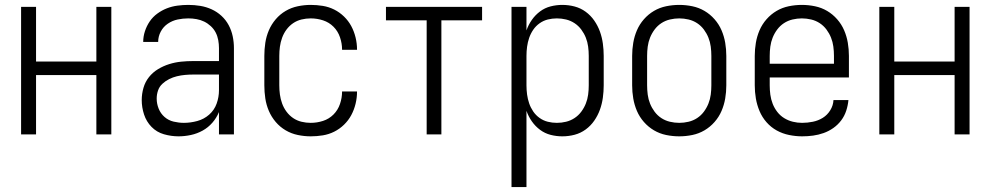

<svg xmlns="http://www.w3.org/2000/svg" viewBox="-20 -548 4040 783"><path d="M66 0V-520H127V-297H373V-520H434V0H373V-242H127V0Z M708 8Q678 8 648.5 -0.5Q619 -9 598 -30.5Q577 -52 567.5 -81Q558 -110 558 -140Q558 -165 565 -189.5Q572 -214 587.5 -233.5Q603 -253 624.5 -266Q646 -279 670 -286.5Q694 -294 718.5 -296.5Q743 -299 768 -299H873V-352Q873 -368 870 -384.5Q867 -401 859.5 -415.5Q852 -430 839.5 -441.5Q827 -453 812.5 -460Q798 -467 781.5 -470Q765 -473 748 -473Q726 -473 704.5 -468.5Q683 -464 664.5 -451.5Q646 -439 635.5 -419Q625 -399 625 -377H564Q564 -399 571 -420.5Q578 -442 590.5 -460.5Q603 -479 621.5 -492.5Q640 -506 660.5 -514Q681 -522 703.5 -525Q726 -528 748 -528Q773 -528 797 -524Q821 -520 843 -510Q865 -500 883 -483.5Q901 -467 912.5 -445.5Q924 -424 929 -400Q934 -376 934 -352V0H873V-91Q863 -67 846 -47.5Q829 -28 806.5 -15.5Q784 -3 758.5 2.5Q733 8 708 8ZM730 -47Q757 -47 784.5 -54.5Q812 -62 833 -80.5Q854 -99 863.5 -125.5Q873 -152 873 -180V-244H768Q752 -244 735 -242.5Q718 -241 701.5 -237Q685 -233 670 -225.5Q655 -218 642.5 -206.5Q630 -195 624.5 -179Q619 -163 619 -146Q619 -125 627 -105Q635 -85 651 -71Q667 -57 688 -52Q709 -47 730 -47Z M1247 8Q1221 8 1194.5 2.5Q1168 -3 1145 -16.5Q1122 -30 1104.5 -50.5Q1087 -71 1076.5 -95.5Q1066 -120 1062 -146.5Q1058 -173 1058 -200V-320Q1058 -347 1062 -373.5Q1066 -400 1076.5 -424.5Q1087 -449 1104.5 -469.5Q1122 -490 1145 -503.5Q1168 -517 1194.5 -522.5Q1221 -528 1247 -528Q1272 -528 1296.5 -524Q1321 -520 1343 -509Q1365 -498 1383 -480.5Q1401 -463 1412.5 -441.5Q1424 -420 1430 -395.5Q1436 -371 1436 -346Q1436 -346 1436 -345.5Q1436 -345 1436 -345H1375Q1375 -345 1375 -345.5Q1375 -346 1375 -346Q1375 -371 1366.5 -396Q1358 -421 1340 -439Q1322 -457 1297.5 -465Q1273 -473 1247 -473Q1228 -473 1209.5 -468.5Q1191 -464 1175.5 -453.5Q1160 -443 1148.5 -427.5Q1137 -412 1130.5 -394Q1124 -376 1121.5 -357.5Q1119 -339 1119 -320V-200Q1119 -181 1121.5 -162.5Q1124 -144 1130.5 -126Q1137 -108 1148.5 -92.5Q1160 -77 1175.5 -66.5Q1191 -56 1209.5 -51.5Q1228 -47 1247 -47Q1273 -47 1297.5 -55Q1322 -63 1340 -81Q1358 -99 1366.5 -124Q1375 -149 1375 -174Q1375 -174 1375 -174.5Q1375 -175 1375 -175H1436Q1436 -175 1436 -174.5Q1436 -174 1436 -174Q1436 -149 1430 -124.5Q1424 -100 1412.5 -78.5Q1401 -57 1383 -39.5Q1365 -22 1343 -11Q1321 0 1296.5 4Q1272 8 1247 8Z M1720 0V-465H1554V-520H1946V-465H1780V0Z M2066 215V-520H2127V-424Q2135 -447 2149 -467Q2163 -487 2182.5 -501.5Q2202 -516 2225.5 -522Q2249 -528 2273 -528Q2299 -528 2323.5 -521.5Q2348 -515 2368.5 -500Q2389 -485 2403.5 -464Q2418 -443 2426.5 -419.5Q2435 -396 2438.5 -370.5Q2442 -345 2442 -320V-200Q2442 -175 2438.5 -149.5Q2435 -124 2426.5 -100.5Q2418 -77 2403.5 -56Q2389 -35 2368.5 -20Q2348 -5 2323.5 1.5Q2299 8 2273 8Q2249 8 2225.5 2Q2202 -4 2182.5 -18.5Q2163 -33 2149 -53Q2135 -73 2127 -96V215ZM2251 -47Q2270 -47 2288.5 -51.5Q2307 -56 2323 -66.5Q2339 -77 2350.5 -92.5Q2362 -108 2369 -125.5Q2376 -143 2378.5 -162Q2381 -181 2381 -200V-320Q2381 -339 2378.5 -358Q2376 -377 2369 -394.5Q2362 -412 2350.5 -427.5Q2339 -443 2323 -453.5Q2307 -464 2288.5 -468.5Q2270 -473 2251 -473Q2232 -473 2214 -468.5Q2196 -464 2180.5 -453Q2165 -442 2154.5 -426.5Q2144 -411 2138 -393.5Q2132 -376 2129.5 -357.5Q2127 -339 2127 -320V-200Q2127 -181 2129.5 -162.5Q2132 -144 2138 -126.5Q2144 -109 2154.5 -93.5Q2165 -78 2180.5 -67Q2196 -56 2214 -51.5Q2232 -47 2251 -47Z M2750 8Q2723 8 2696.5 2.5Q2670 -3 2647 -16.5Q2624 -30 2606 -50.5Q2588 -71 2577.5 -95.5Q2567 -120 2562.5 -146.5Q2558 -173 2558 -200V-320Q2558 -347 2562.5 -373.5Q2567 -400 2577.5 -424.5Q2588 -449 2606 -469.5Q2624 -490 2647 -503.5Q2670 -517 2696.5 -522.5Q2723 -528 2750 -528Q2777 -528 2803.5 -522.5Q2830 -517 2853 -503.5Q2876 -490 2894 -469.5Q2912 -449 2922.5 -424.5Q2933 -400 2937.5 -373.5Q2942 -347 2942 -320V-200Q2942 -173 2937.5 -146.5Q2933 -120 2922.5 -95.5Q2912 -71 2894 -50.5Q2876 -30 2853 -16.5Q2830 -3 2803.5 2.5Q2777 8 2750 8ZM2750 -47Q2769 -47 2788 -51.5Q2807 -56 2823 -66.5Q2839 -77 2850.5 -92.5Q2862 -108 2869 -125.5Q2876 -143 2878.5 -162Q2881 -181 2881 -200V-320Q2881 -339 2878.5 -358Q2876 -377 2869 -394.5Q2862 -412 2850.5 -427.5Q2839 -443 2823 -453.5Q2807 -464 2788 -468.5Q2769 -473 2750 -473Q2731 -473 2712 -468.5Q2693 -464 2677 -453.5Q2661 -443 2649.5 -427.5Q2638 -412 2631 -394.5Q2624 -377 2621.5 -358Q2619 -339 2619 -320V-200Q2619 -181 2621.5 -162Q2624 -143 2631 -125.5Q2638 -108 2649.5 -92.5Q2661 -77 2677 -66.5Q2693 -56 2712 -51.5Q2731 -47 2750 -47Z M3251 8Q3225 8 3198 2.5Q3171 -3 3147.5 -16Q3124 -29 3106 -49.5Q3088 -70 3077.5 -95Q3067 -120 3062.5 -146.5Q3058 -173 3058 -200V-320Q3058 -347 3062.5 -373.5Q3067 -400 3077.5 -424.5Q3088 -449 3106 -469.5Q3124 -490 3147 -503.5Q3170 -517 3196.5 -522.5Q3223 -528 3250 -528Q3277 -528 3303.5 -522.5Q3330 -517 3353 -503.5Q3376 -490 3394 -469.5Q3412 -449 3422.5 -424.5Q3433 -400 3437.5 -373.5Q3442 -347 3442 -320V-232H3119V-200Q3119 -181 3121.5 -162Q3124 -143 3131 -125Q3138 -107 3150 -91.5Q3162 -76 3178.5 -66Q3195 -56 3213.5 -51.5Q3232 -47 3251 -47Q3273 -47 3295 -51.5Q3317 -56 3335.5 -67.5Q3354 -79 3366 -98.5Q3378 -118 3379 -140H3440Q3438 -118 3431 -96.5Q3424 -75 3410.5 -57Q3397 -39 3378.5 -26Q3360 -13 3339 -5.5Q3318 2 3296 5Q3274 8 3251 8ZM3119 -288H3381V-320Q3381 -339 3378.5 -358Q3376 -377 3369 -394.5Q3362 -412 3350.5 -427.5Q3339 -443 3323 -453.5Q3307 -464 3288 -468.5Q3269 -473 3250 -473Q3231 -473 3212 -468.5Q3193 -464 3177 -453.5Q3161 -443 3149.5 -427.5Q3138 -412 3131 -394.5Q3124 -377 3121.5 -358Q3119 -339 3119 -320Z M3566 0V-520H3627V-297H3873V-520H3934V0H3873V-242H3627V0Z"/></svg>

Font: Iosevka SS04 Light
Style: Regular
Weight: 300
Monospace: yes
Designer: Belleve Invis
Foundry: Belleve Invis
Version: Version 19.0.0; ttfautohint (v1.8.4)